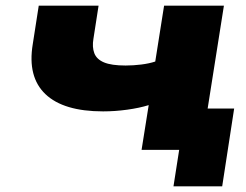

<svg xmlns="http://www.w3.org/2000/svg" viewBox="-20 -526 863 674"><path d="M589 128 609 0H486L508 -145H802L760 128ZM477 0 502 -157Q470 -147 427 -141Q384 -135 342 -135Q203 -135 139.5 -195.5Q76 -256 95 -371L116 -506H326L308 -390Q303 -361 311 -339.5Q319 -318 345 -307Q371 -296 421 -296Q448 -296 476 -299.5Q504 -303 525 -310L556 -506H766L686 0Z"/></svg>

Font: Nunito Sans 7pt Expanded Black
Style: Italic
Weight: 900
Width: 7
Italic angle: -9°
Designer: Vernon Adams
Foundry: Vernon Adams
Version: Version 3.101;gftools[0.9.27]